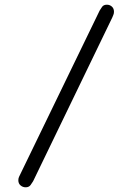

<svg xmlns="http://www.w3.org/2000/svg" viewBox="-20 -714 565 817"><path d="M58 53Q58 45 61 38.5Q64 32 67 26L404 -669Q408 -676 414.5 -685Q421 -694 435 -694Q447 -694 456 -686Q465 -678 465 -664Q465 -657 462.5 -651Q460 -645 458 -640L121 57Q117 64 110 73.5Q103 83 89 83Q77 83 67.5 75Q58 67 58 53Z"/></svg>

Font: CMU Typewriter Custom
Style: Regular
Weight: 500
Monospace: yes
Version: Version 0.7.0